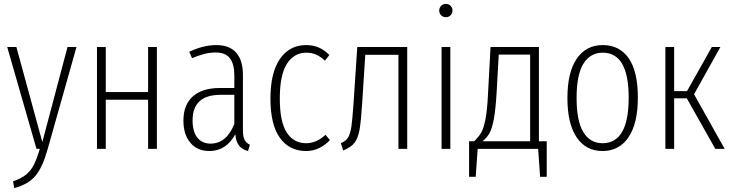

<svg xmlns="http://www.w3.org/2000/svg" viewBox="-20 -763 3747 984"><path d="M224 2Q199 92 163 136.5Q127 181 53 201L47 166Q89 152 113.5 132Q138 112 153 82.5Q168 53 184 0H167L17 -522H64L197 -35L326 -522H372Z M739 0V-252H522V0H477V-522H522V-291H739V-522H784V0Z M1261 -21 1251 11Q1220 3 1204.5 -17.5Q1189 -38 1186 -75Q1139 11 1053 11Q991 11 955.5 -31.5Q920 -74 920 -145Q920 -226 968.5 -269Q1017 -312 1106 -312H1181V-376Q1181 -435 1158 -464.5Q1135 -494 1085 -494Q1055 -494 1026.5 -486.5Q998 -479 964 -465L950 -498Q1024 -532 1088 -532Q1157 -532 1191 -492.5Q1225 -453 1225 -379V-96Q1225 -63 1233.5 -46.5Q1242 -30 1261 -21ZM1181 -128V-277H1110Q967 -277 967 -146Q967 -88 991.5 -57.5Q1016 -27 1059 -27Q1141 -27 1181 -128Z M1668 -481 1645 -452Q1623 -473 1600.5 -483Q1578 -493 1550 -493Q1487 -493 1450.5 -436Q1414 -379 1414 -258Q1414 -139 1449.5 -84Q1485 -29 1549 -29Q1602 -29 1648 -72L1671 -45Q1617 11 1549 11Q1463 11 1414.5 -56.5Q1366 -124 1366 -258Q1366 -391 1415 -461.5Q1464 -532 1549 -532Q1584 -532 1612.5 -520Q1641 -508 1668 -481Z M2067 -522V0H2022V-482H1852L1836 -232Q1830 -139 1822.5 -97Q1815 -55 1797 -31.5Q1779 -8 1739 8L1727 -29Q1753 -40 1764.5 -59.5Q1776 -79 1781 -114.5Q1786 -150 1792 -236L1811 -522Z M2288 -522V0H2243V-522ZM2299 -709Q2299 -695 2289.5 -685Q2280 -675 2265 -675Q2250 -675 2240.5 -685Q2231 -695 2231 -709Q2231 -723 2240.5 -733Q2250 -743 2265 -743Q2280 -743 2289.5 -733Q2299 -723 2299 -709Z M2782 -39V143H2748L2738 0H2428L2418 143H2384V-39H2410Q2432 -60 2445 -81.5Q2458 -103 2467.5 -149.5Q2477 -196 2481 -281L2494 -522H2742V-39ZM2697 -483H2536L2525 -286Q2520 -201 2511 -153Q2502 -105 2488.5 -80.5Q2475 -56 2452 -39H2697Z M3249 -263Q3249 -130 3201 -59.5Q3153 11 3068 11Q2983 11 2935.5 -59Q2888 -129 2888 -260Q2888 -393 2936 -462.5Q2984 -532 3069 -532Q3155 -532 3202 -464.5Q3249 -397 3249 -263ZM2935 -260Q2935 -143 2969.5 -86Q3004 -29 3068 -29Q3202 -29 3202 -263Q3202 -493 3069 -493Q3005 -493 2970 -436.5Q2935 -380 2935 -260Z M3672 -522 3537 -280 3694 0H3646L3500 -259H3435V0H3390V-522H3435V-296H3501L3628 -522Z"/></svg>

Font: Fira Sans Extra Condensed ExtraLight
Style: Regular
Weight: 275
Width: 1
Designer: Carrois Corporate & Edenspiekermann AG
Foundry: Carrois Corporate GbR & Edenspiekermann AG
Version: Version 4.203